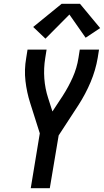

<svg xmlns="http://www.w3.org/2000/svg" viewBox="-20 -998 551 1018"><path d="M143 0 191 -291 140 -452Q122 -508 115 -568.5Q108 -629 119 -691L126 -735H227L220 -691Q211 -636 215 -582Q219 -528 235 -479L258 -407L312 -489Q343 -537 365.5 -587.5Q388 -638 396 -691L403 -735H505L498 -691Q487 -626 460.5 -563Q434 -500 396 -441L291 -280L244 0ZM221 -793 156 -855 307 -978H404L511 -849L434 -798L348 -921Z"/></svg>

Font: Iosevka Curly Semibold Oblique
Style: Regular
Weight: 600
Italic angle: -9°
Monospace: yes
Designer: Belleve Invis
Foundry: Belleve Invis
Version: Version 11.1.0; ttfautohint (v1.8.3)